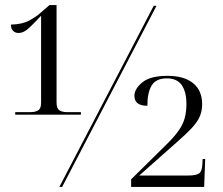

<svg xmlns="http://www.w3.org/2000/svg" viewBox="-20 -737 880 757"><path d="M40 -285V-295H102Q119 -295 130.5 -302Q142 -309 142 -332V-675Q118 -649 96 -628Q74 -607 53 -607Q40 -607 31.5 -615.5Q23 -624 23 -640Q67 -641 94 -655.5Q121 -670 137 -684L175 -717H203V-332Q203 -309 214.5 -302Q226 -295 242 -295H299V-285ZM214 0 586 -714H597L225 0ZM497 0V-30L631 -162Q664 -194 682.5 -219.5Q701 -245 708 -270.5Q715 -296 715 -327Q715 -375 696.5 -401.5Q678 -428 638 -428Q595 -428 578 -400Q561 -372 561 -320Q510 -320 510 -359Q510 -387 541.5 -412.5Q573 -438 640 -438Q706 -438 741.5 -409Q777 -380 777 -326Q777 -302 769 -281Q761 -260 739.5 -236Q718 -212 679 -178L529 -45H722Q755 -45 766 -54Q777 -63 778 -91L779 -110H789L785 0Z"/></svg>

Font: Noto Serif Display Light
Style: Regular
Weight: 300
Designer: Monotype Design Team
Foundry: Monotype Imaging Inc.
Version: Version 2.009